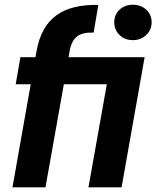

<svg xmlns="http://www.w3.org/2000/svg" viewBox="-20 -798 666 818"><path d="M33.2 0 110.8 -439H46.9L66.9 -554.2H130.9L136.2 -582Q154.3 -684.1 219.2 -731.9Q284.2 -779.8 398.9 -776.9L378.9 -659.2Q330.6 -660.6 307.4 -642.3Q284.2 -624 275.9 -577.1L272 -554.2H596.2L498 0H356.9L435.1 -439H252L173.8 0ZM545.9 -777.8Q580.6 -777.8 603.3 -756.6Q626 -735.4 626 -703.1Q626 -670.9 603 -648.9Q580.1 -627 545.9 -627Q511.7 -627 489.3 -648.9Q466.8 -670.9 466.8 -703.1Q466.8 -735.4 489.3 -756.6Q511.7 -777.8 545.9 -777.8Z"/></svg>

Font: SVN-Poppins SemiBold
Style: Italic
Weight: 600
Italic angle: -10°
Designer: Ninad Kale (Devanagari), Jonny Pinhorn (Latin)
Foundry: Indian Type Foundry
Version: Version 3.002 2017